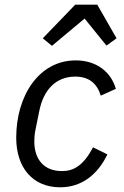

<svg xmlns="http://www.w3.org/2000/svg" viewBox="-20 -785 528 817"><path d="M300 -765 162 -622 201 -590 340 -706 433 -591 476 -622 394 -765ZM236 12C325 12 394 -39 437 -128L376 -158C335 -81 294 -57 244 -57C165 -57 126 -109 126 -183C126 -195 127 -213 130 -228L147 -312C165 -403 218 -459 300 -459C357 -459 392 -432 409 -378L473 -407C453 -477 393 -528 302 -528C146 -528 49 -378 49 -199C49 -72 119 12 236 12Z"/></svg>

Font: Braiins Sans
Style: Italic
Weight: 400
Italic angle: -11.31°
Designer: Mike Abbink, Paul van der Laan, Pieter van Rosmalen, Jiri Chlebus, Lubos Buracinsky
Foundry: Bold Monday, Sudetype
Version: Version 1.000;hotconv 1.0.109;makeotfexe 2.5.65596